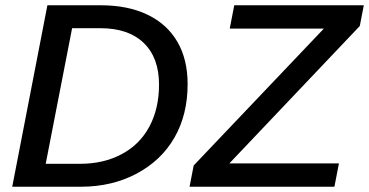

<svg xmlns="http://www.w3.org/2000/svg" viewBox="-20 -708 1399 728"><path d="M361.8 -688Q465.3 -688 539.3 -652.3Q613.3 -616.7 652.3 -550Q691.4 -483.4 691.4 -388.7Q691.4 -273.4 641.6 -186.5Q591.8 -99.6 498.3 -49.8Q404.8 0 287.1 0H26.4L159.7 -688ZM153.3 -86.9H283.2Q373 -86.9 441.4 -123.5Q509.8 -159.7 546.4 -228Q583 -296.4 583 -387.2Q583 -489.3 524.9 -545.2Q466.8 -601.1 360.8 -601.1H253.4ZM1265.1 -88.4 1248 0H698.7L714.4 -80.6L1208 -599.6H851.1L868.2 -688H1359.4L1344.2 -609.4L849.6 -88.4Z"/></svg>

Font: Arimo Medium
Style: Italic
Weight: 500
Italic angle: -12°
Designer: Steve Matteson
Foundry: Monotype Imaging Inc.
Version: Version 1.33